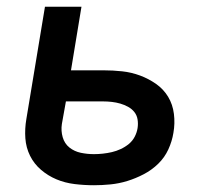

<svg xmlns="http://www.w3.org/2000/svg" viewBox="-20 -540 640 568"><path d="M258 8Q229 8 200.5 4.5Q172 1 147 -9.5Q122 -20 101.5 -37.5Q81 -55 69 -79Q57 -103 55 -131Q53 -159 58 -188L113 -520H221L190 -332H285Q314 -332 341.5 -329Q369 -326 394.5 -316.5Q420 -307 442 -291.5Q464 -276 477.5 -253.5Q491 -231 494.5 -203Q498 -175 493 -147Q489 -122 478 -98Q467 -74 448 -55.5Q429 -37 405 -24.5Q381 -12 356.5 -4.5Q332 3 307 5.5Q282 8 258 8ZM258 -84Q271 -84 284.5 -85.5Q298 -87 311 -90Q324 -93 337 -99Q350 -105 361 -114Q372 -123 378.5 -135.5Q385 -148 387 -161Q389 -174 387 -186.5Q385 -199 377.5 -208.5Q370 -218 359 -224Q348 -230 336 -233.5Q324 -237 311 -238.5Q298 -240 285 -240H175L163 -173Q160 -153 165.5 -134Q171 -115 185.5 -103.5Q200 -92 219 -88Q238 -84 258 -84Z"/></svg>

Font: Iosevka SS04 Semibold Extended
Style: Italic
Weight: 600
Width: 7
Italic angle: -9°
Monospace: yes
Designer: Belleve Invis
Foundry: Belleve Invis
Version: Version 19.0.0; ttfautohint (v1.8.4)